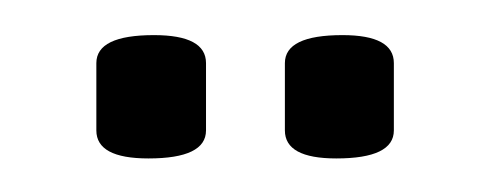

<svg xmlns="http://www.w3.org/2000/svg" viewBox="-20 -551 282 111"><path d="M65.8 -459.4Q35.7 -459.4 35.7 -475.6V-514.5Q35.7 -530.7 69 -530.7Q99.1 -530.7 99.1 -514.5V-475.6Q99.1 -459.4 65.8 -459.4ZM174.4 -459.4Q144.7 -459.4 144.7 -475.6V-514.5Q144.7 -530.7 178 -530.7Q207.7 -530.7 207.7 -514.5V-475.6Q207.7 -459.4 174.4 -459.4Z"/></svg>

Font: Jaldi
Style: Regular
Weight: 400
Designer: Pablo Cosgaya and Nicolas Silva
Foundry: Omnibus-Type
Version: Version 1.001;PS 001.001;hotconv 1.0.70;makeotf.lib2.5.58329